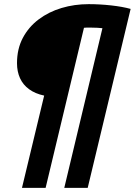

<svg xmlns="http://www.w3.org/2000/svg" viewBox="-20 -721 650 926"><path d="M86 185 193 -260Q150 -269 120.5 -290.5Q91 -312 76.5 -344Q62 -376 62 -416Q62 -485 90 -538Q118 -591 166.5 -627.5Q215 -664 277 -682.5Q339 -701 408 -701Q461 -701 515.5 -695Q570 -689 610 -678L403 185H290L474 -585Q467 -586 450.5 -587Q434 -588 414 -588Q407 -588 399.5 -588Q392 -588 385 -587L200 185Z"/></svg>

Font: Ubuntu Sans Mono
Style: Bold Italic
Weight: 700
Italic angle: -13.5°
Monospace: yes
Designer: Dalton Maag Ltd
Foundry: Dalton Maag Ltd
Version: Version 1.006